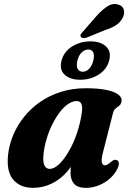

<svg xmlns="http://www.w3.org/2000/svg" viewBox="-20 -916 646 950"><path d="M489.8 -163.4Q480.4 -126.5 483.9 -112.3Q487.4 -98.2 498 -98.2Q504.6 -98.2 511.2 -101.8Q517.8 -105.4 527.9 -113.9Q538.7 -123.1 545.7 -124.9Q552.7 -126.8 559.4 -123.3Q567.7 -119 568.1 -107.4Q568.6 -95.8 559.3 -78Q537.7 -36.8 494.7 -11.6Q451.8 13.5 404.4 13.5Q364.4 13.5 346.6 -6.5Q328.9 -26.5 328.9 -61.8Q328.9 -74 330.2 -87.6Q331.5 -101.3 334.3 -117.5Q337.1 -133.7 341.8 -153Q346.5 -172.3 353.2 -195.7L365.7 -163.3Q348.2 -108.8 314.2 -69Q280.2 -29.2 236.2 -7.9Q192.2 13.5 143.8 13.5Q79.5 13.5 45 -27.6Q10.5 -68.7 20.3 -152.9Q25.8 -201.3 45.7 -248.5Q65.6 -295.8 98.9 -337.5Q132.2 -379.3 177.8 -411.1Q223.4 -443 280.5 -461.2Q337.5 -479.4 404.4 -479.4Q466.3 -479.4 506.3 -471Q546.4 -462.6 565.1 -448.2Q583.9 -433.9 581.5 -416.1Q579.5 -400.5 570.7 -393.6Q562 -386.7 552.7 -379.8Q543.5 -372.9 539.2 -356.9ZM195.6 -156.1Q191 -113.6 200.2 -96.9Q209.5 -80.3 225.7 -80.3Q242.3 -80.3 260.7 -93.9Q279.2 -107.6 297.8 -132.6Q316.5 -157.6 333.4 -191.1Q350.3 -224.7 363.4 -265.2Q376.4 -305.7 383.5 -350Q389.6 -384.6 383.3 -400.3Q377 -416 360.1 -416Q338 -416 316.1 -400.7Q294.2 -385.4 274.3 -358.9Q254.4 -332.3 237.9 -298.7Q221.4 -265.1 210.5 -228.4Q199.6 -191.7 195.6 -156.1ZM377 -521.4Q327.1 -521.4 299.9 -546.3Q272.8 -571.2 284.6 -616.6Q296.7 -661.5 337.3 -686.4Q377.9 -711.3 427.4 -711.3Q478 -711.3 504.9 -685.8Q531.9 -660.3 520.2 -616.6Q508.6 -572.4 468.2 -546.9Q427.8 -521.4 377 -521.4ZM417 -671Q399.6 -671 384.7 -657.2Q369.9 -643.4 363 -616.6Q356.6 -589.9 364.3 -575.4Q372 -561 389.1 -561Q406.6 -561 420.9 -575.6Q435.3 -590.3 441.8 -616.6Q448.2 -643 441.1 -657Q434.1 -671 417 -671ZM461.3 -841.1Q489.4 -871.1 514.6 -886.5Q539.8 -901.9 565.6 -893.3Q588.4 -886.5 592.9 -866.6Q597.4 -846.7 586.1 -826.2Q574.2 -804.2 553.3 -790.9Q532.5 -777.6 499.9 -767.1L407.3 -729.4Q398 -726.7 390.2 -728Q382.5 -729.4 379.4 -735Q376.2 -741.5 380.7 -748.1Q385.2 -754.7 391.7 -761.1Z"/></svg>

Font: Fraunces
Style: Italic
Weight: 900
Italic angle: -16°
Version: Version 1.000;[0bf87f6ff]